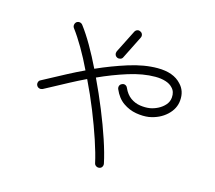

<svg xmlns="http://www.w3.org/2000/svg" viewBox="-113 -919 1226 1095"><g transform="rotate(15 500.0 -371.5)"><path d="M561 36Q551 38 542 32.5Q533 27 531 17Q519 -38 494 -113Q469 -188 435.5 -271.5Q402 -355 363 -435Q315 -412 271 -388.5Q227 -365 190 -345L132 -314Q122 -310 112.5 -313Q103 -316 98 -325Q93 -334 96 -344.5Q99 -355 108 -359L166 -390Q203 -410 247.5 -433.5Q292 -457 341 -480Q310 -545 277.5 -600.5Q245 -656 215 -696Q209 -704 210.5 -714.5Q212 -725 220 -732Q229 -738 239 -736.5Q249 -735 256 -726Q288 -684 321.5 -626Q355 -568 387 -502Q474 -541 565.5 -570Q657 -599 736 -599Q830 -599 876 -548Q912 -511 907 -454Q903 -404 862 -366Q821 -328 759 -317Q724 -312 683 -319Q642 -326 606 -351Q570 -376 549 -425Q545 -435 548.5 -444.5Q552 -454 562 -458Q572 -463 581.5 -459Q591 -455 595 -445Q611 -409 637 -390.5Q663 -372 693.5 -367.5Q724 -363 751 -367Q775 -371 798.5 -383Q822 -395 838.5 -414Q855 -433 857 -458Q860 -493 839 -514Q824 -531 797 -539.5Q770 -548 736 -548Q663 -548 577.5 -521Q492 -494 409 -456Q448 -374 482.5 -289.5Q517 -205 542.5 -128.5Q568 -52 580 6Q582 16 577 25Q572 34 561 36ZM497 -597Q487 -602 484 -611.5Q481 -621 485 -631L552 -764Q557 -774 566.5 -777.5Q576 -781 585 -776Q595 -772 598.5 -762Q602 -752 597 -742L530 -608Q526 -599 516 -596Q506 -593 497 -597Z"/></g></svg>

Font: Kurewa Gothic CJK TC Regular
Style: Regular
Weight: 400
Designer: Max Yao
Foundry: Max-Everyday
Version: Version 1.071; ttfautohint (v1.8.3)